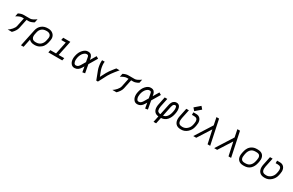

<svg xmlns="http://www.w3.org/2000/svg" viewBox="260 -2666 7280 4768"><g transform="rotate(30 3900.5 -281.5)"><path d="M246.1 -499.5H434.1Q493.2 -499.5 602.1 -578.1L581.1 -477.1Q494.1 -426.8 434.1 -426.8H372.6L318.4 -167.5Q309.1 -122.6 278.8 -75.4Q248.5 -28.3 206.5 12.2H87.9Q139.6 -19.5 187.7 -74.5Q235.8 -129.4 247.1 -182.1L297.9 -426.8H246.1Q214.8 -426.8 170.9 -408.7Q127 -390.6 84.5 -363.3L104.5 -459Q184.6 -499.5 246.1 -499.5Z M1056.6 -230.5 1070.8 -298.8Q1074.2 -315.4 1074.2 -332Q1074.2 -381.8 1040.5 -410.4Q1006.8 -439 951.2 -439H939Q856.4 -439 806.9 -397.2Q757.3 -355.5 742.2 -284.2L728 -215.8Q723.6 -195.8 723.6 -171.9Q723.6 -149.9 729.2 -131.6Q734.9 -113.3 747.6 -96.7Q760.3 -80.1 785.2 -70.6Q810.1 -61 845.2 -61H857.4Q937 -61 989 -108.6Q1041 -156.2 1056.6 -230.5ZM857.4 12.2H845.2Q745.1 12.2 692.9 -47.9L644 187.5H568.8L670.9 -298.8Q691.9 -397.5 762.5 -454.8Q833 -512.2 939 -512.2H951.2Q1037.6 -512.2 1092.5 -462.4Q1147.5 -412.6 1147.5 -332Q1147.5 -310.1 1142.1 -284.2L1127.9 -215.8Q1114.3 -151.9 1079.3 -101.1Q1044.4 -50.3 986.6 -19Q928.7 12.2 857.4 12.2Z M1644.5 0H1245.6L1260.7 -73.2H1424.3L1498 -426.8H1368.7L1383.8 -499.5H1587.9L1499 -73.2H1659.7Z M2167.5 -99.1Q2101.1 12.2 2002.4 12.2H1993.2Q1930.7 12.2 1891.6 -41Q1852.5 -94.2 1852.5 -176.3Q1852.5 -211.9 1860.4 -249L1863.8 -265.6Q1885.7 -370.1 1951.2 -441.2Q2016.6 -512.2 2086.9 -512.2H2096.2Q2112.8 -512.2 2125.2 -510.5Q2137.7 -508.8 2155 -501.7Q2172.4 -494.6 2184.8 -482.2Q2197.3 -469.7 2209 -445.6Q2220.7 -421.4 2226.6 -388.2L2232.9 -353L2331.5 -518.6L2394 -481.4L2252.9 -243.2L2296.4 -6.3L2224.1 6.3L2196.3 -147.5ZM2175.8 -257.3 2154.3 -375.5Q2150.4 -397.5 2146 -410.2Q2141.6 -422.9 2134 -429.2Q2126.5 -435.5 2118.7 -437.3Q2110.8 -439 2096.2 -439H2086.9Q2069.8 -439 2048.1 -426.5Q2026.4 -414.1 2004.4 -391.6Q1982.4 -369.1 1963.4 -332Q1944.3 -294.9 1935.1 -251L1931.6 -234.4Q1925.8 -207 1925.8 -176.3Q1925.8 -126.5 1944.3 -93.8Q1962.9 -61 1993.2 -61H2002.4Q2035.2 -61 2059.1 -81.1Q2083 -101.1 2104 -136.2Z M2570.8 -471.7Q2569.3 -456.1 2569.3 -445.8Q2569.3 -401.4 2578.4 -348.6Q2587.4 -295.9 2600.6 -262.2L2657.7 -113.3L2739.3 -268.6Q2774.9 -336.4 2867.2 -450.7L2907.2 -499.5H3001.5L2923.8 -404.8Q2894 -368.7 2856.4 -315.7Q2818.8 -262.7 2802.7 -232.4L2674.3 12.2H2627L2532.2 -235.8Q2516.1 -277.8 2506.1 -337.9Q2496.1 -397.9 2496.1 -445.8Q2496.1 -463.4 2497.6 -479.5L2499.5 -499.5H2573.7Z M3246.6 -499.5H3434.6Q3493.7 -499.5 3602.5 -578.1L3581.5 -477.1Q3494.6 -426.8 3434.6 -426.8H3373L3318.8 -167.5Q3309.6 -122.6 3279.3 -75.4Q3249 -28.3 3207 12.2H3088.4Q3140.1 -19.5 3188.2 -74.5Q3236.3 -129.4 3247.6 -182.1L3298.3 -426.8H3246.6Q3215.3 -426.8 3171.4 -408.7Q3127.4 -390.6 3085 -363.3L3105 -459Q3185.1 -499.5 3246.6 -499.5Z M3967.8 -99.1Q3901.4 12.2 3802.7 12.2H3793.5Q3731 12.2 3691.9 -41Q3652.8 -94.2 3652.8 -176.3Q3652.8 -211.9 3660.6 -249L3664.1 -265.6Q3686 -370.1 3751.5 -441.2Q3816.9 -512.2 3887.2 -512.2H3896.5Q3913.1 -512.2 3925.5 -510.5Q3938 -508.8 3955.3 -501.7Q3972.7 -494.6 3985.1 -482.2Q3997.6 -469.7 4009.3 -445.6Q4021 -421.4 4026.9 -388.2L4033.2 -353L4131.8 -518.6L4194.3 -481.4L4053.2 -243.2L4096.7 -6.3L4024.4 6.3L3996.6 -147.5ZM3976.1 -257.3 3954.6 -375.5Q3950.7 -397.5 3946.3 -410.2Q3941.9 -422.9 3934.3 -429.2Q3926.8 -435.5 3918.9 -437.3Q3911.1 -439 3896.5 -439H3887.2Q3870.1 -439 3848.4 -426.5Q3826.7 -414.1 3804.7 -391.6Q3782.7 -369.1 3763.7 -332Q3744.6 -294.9 3735.4 -251L3731.9 -234.4Q3726.1 -207 3726.1 -176.3Q3726.1 -126.5 3744.6 -93.8Q3763.2 -61 3793.5 -61H3802.7Q3835.4 -61 3859.4 -81.1Q3883.3 -101.1 3904.3 -136.2Z M4674.8 -351.1Q4674.8 -361.3 4673.8 -371.8Q4672.9 -382.3 4669.9 -399.7Q4667 -417 4658.7 -428Q4650.4 -439 4638.2 -439H4626Q4619.1 -439 4611.3 -436Q4603.5 -433.1 4592.8 -424.8Q4582 -416.5 4572.5 -397.5Q4563 -378.4 4557.1 -351.1L4497.1 -63Q4564.5 -72.8 4605 -125.7Q4645.5 -178.7 4661.6 -253.9L4667 -278.8Q4674.8 -316.4 4674.8 -351.1ZM4369.6 187.5 4406.7 10.7Q4329.1 3.4 4290.5 -44.9Q4252 -93.3 4252 -169.9Q4252 -208 4261.2 -251.5L4307.6 -476.1H4382.3L4332.5 -236.8Q4325.2 -201.7 4325.2 -169.9Q4325.2 -112.8 4350.3 -88.4Q4375.5 -64 4421.9 -61.5L4485.8 -365.7Q4493.7 -404.3 4508.8 -432.9Q4523.9 -461.4 4539.3 -476.1Q4554.7 -490.7 4573 -499.5Q4591.3 -508.3 4603 -510.3Q4614.7 -512.2 4626 -512.2H4638.2Q4650.9 -512.2 4663.3 -509.3Q4675.8 -506.3 4691.9 -496.1Q4708 -485.8 4719.7 -469.2Q4731.4 -452.6 4739.7 -422.1Q4748 -391.6 4748 -351.1Q4748 -310.5 4738.3 -263.2L4732.9 -238.3Q4722.2 -189.5 4702.6 -147.2Q4683.1 -105 4653.1 -69.1Q4623 -33.2 4578.9 -11.5Q4534.7 10.3 4481.4 12.2L4444.3 187.5Z M5109.4 -512.2H5188.5Q5264.6 -512.2 5305.9 -464.4Q5347.2 -416.5 5347.2 -338.9Q5347.2 -308.6 5338.9 -267.1L5330.1 -224.6Q5309.1 -124.5 5232.7 -56.2Q5156.2 12.2 5059.6 12.2H5044.4Q4950.2 12.2 4902.1 -40Q4854 -92.3 4854 -179.2Q4854 -214.8 4862.8 -257.8L4913.1 -499.5H4987.8L4934.1 -243.2Q4927.2 -208 4927.2 -179.2Q4927.2 -145 4936.3 -121.1Q4945.3 -97.2 4962.2 -84.5Q4979 -71.8 4998.8 -66.4Q5018.6 -61 5044.4 -61H5059.6Q5127.9 -61 5185.3 -111.8Q5242.7 -162.6 5258.8 -239.3L5267.6 -281.7Q5273.9 -311.5 5273.9 -338.9Q5273.9 -390.1 5249 -414.8Q5224.1 -439.5 5171.9 -439.5H5109.4ZM5111.3 -546.9 5049.3 -619.1 5203.1 -751.5 5265.1 -679.2Z M5400.9 0 5707.5 -483.4 5664.6 -695.8H5739.7L5886.2 0H5811.5L5729 -381.3L5486.3 0Z M6001 0 6307.6 -483.4 6264.6 -695.8H6339.8L6486.3 0H6411.6L6329.1 -381.3L6086.4 0Z M6958.5 -438.5H6930.7Q6850.1 -438.5 6803 -392.1Q6755.9 -345.7 6739.3 -266.6L6731.4 -227.5Q6725.1 -197.3 6725.1 -168.9Q6725.1 -114.7 6752.4 -87.9Q6779.8 -61 6837.9 -61H6862.8Q6945.8 -61 6994.1 -109.9Q7042.5 -158.7 7059.6 -241.7L7067.9 -281.7Q7073.7 -311.5 7073.7 -335.9Q7073.7 -385.3 7047.4 -411.9Q7021 -438.5 6958.5 -438.5ZM7147 -335.9Q7147 -305.2 7139.2 -267.1L7130.9 -227.1Q7108.4 -119.1 7040.8 -53.5Q6973.1 12.2 6862.8 12.2H6837.9Q6750.5 12.2 6701.2 -35.2Q6651.9 -82.5 6651.9 -168.9Q6651.9 -203.1 6660.2 -242.2L6668 -281.2Q6682.1 -349.1 6714.8 -399.9Q6747.6 -450.7 6803 -481.2Q6858.4 -511.7 6930.7 -511.7H6958.5Q7006.8 -511.7 7043.9 -498Q7081.1 -484.4 7103 -460.2Q7125 -436 7136 -404.8Q7147 -373.5 7147 -335.9Z M7509.8 -512.2H7588.9Q7665 -512.2 7706.3 -464.4Q7747.6 -416.5 7747.6 -338.9Q7747.6 -308.6 7739.3 -267.1L7730.5 -224.6Q7709.5 -124.5 7633.1 -56.2Q7556.6 12.2 7460 12.2H7444.8Q7350.6 12.2 7302.5 -40Q7254.4 -92.3 7254.4 -179.2Q7254.4 -214.8 7263.2 -257.8L7313.5 -499.5H7388.2L7334.5 -243.2Q7327.6 -208 7327.6 -179.2Q7327.6 -145 7336.7 -121.1Q7345.7 -97.2 7362.5 -84.5Q7379.4 -71.8 7399.2 -66.4Q7418.9 -61 7444.8 -61H7460Q7528.3 -61 7585.7 -111.8Q7643.1 -162.6 7659.2 -239.3L7668 -281.7Q7674.3 -311.5 7674.3 -338.9Q7674.3 -390.1 7649.4 -414.8Q7624.5 -439.5 7572.3 -439.5H7509.8Z"/></g></svg>

Font: Anka/Coder
Style: Italic
Weight: 400
Italic angle: -12°
Monospace: yes
Version: Version 001.100